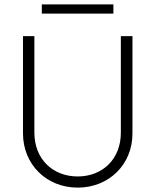

<svg xmlns="http://www.w3.org/2000/svg" viewBox="-20 -847 709 877"><path d="M335 10C477 10 585 -95 585 -237V-682H532V-241C532 -119 447 -41 335 -41C222 -41 137 -119 137 -242V-682H85V-238C85 -96 192 10 335 10ZM171 -785H498V-827H171Z"/></svg>

Font: MV Cash ExtraLight
Style: Regular
Weight: 200
Designer: Rodrigo Fuenzalida
Foundry: fragTYPE
Version: Version 1.100;Glyphs 3.1.2 (3151)